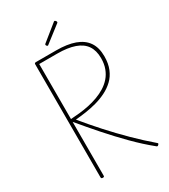

<svg xmlns="http://www.w3.org/2000/svg" viewBox="-381 -1842 1779 2024"><g transform="rotate(-30 508.5 -829.5)"><path d="M247 14Q235 14 231 9.5Q227 5 227 -5V-1380Q227 -1388 232 -1391.5Q237 -1395 247 -1395H490Q626 -1395 717 -1362Q808 -1329 854.5 -1261.5Q901 -1194 901 -1088Q901 -1000 874 -934.5Q847 -869 799.5 -824Q752 -779 691.5 -749Q631 -719 564.5 -701Q498 -683 432 -673.5Q366 -664 307 -659Q397 -549 498.5 -436.5Q600 -324 708.5 -217Q817 -110 927 -16Q934 -11 933 -6Q932 -1 924 7Q917 14 911 13.5Q905 13 899 7Q789 -82 680 -192Q571 -302 466.5 -420.5Q362 -539 265 -656V-5Q265 5 262.5 9.5Q260 14 247 14ZM265 -690Q316 -693 373 -699Q430 -705 487 -717Q544 -729 599 -749Q654 -769 701.5 -798.5Q749 -828 784.5 -868.5Q820 -909 840.5 -963.5Q861 -1018 861 -1088Q861 -1181 820 -1241Q779 -1301 695 -1330.5Q611 -1360 484 -1360H265ZM441 -1482Q435 -1482 429 -1488.5Q423 -1495 423 -1501Q423 -1503 423 -1505.5Q423 -1508 426 -1511L617 -1665Q621 -1668 623.5 -1670.5Q626 -1673 630 -1673Q635 -1673 639.5 -1669Q644 -1665 647.5 -1660Q651 -1655 651 -1650Q651 -1647 650.5 -1645Q650 -1643 647 -1640L452 -1489Q448 -1486 446 -1484Q444 -1482 441 -1482Z"/></g></svg>

Font: Playwrite BE WAL Thin
Style: Regular
Weight: 250
Version: Version 1.002